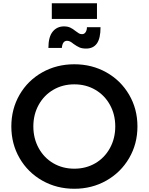

<svg xmlns="http://www.w3.org/2000/svg" viewBox="-20 -1154 918 1186"><path d="M50 -373Q50 -481 101 -569Q152 -657 241 -707Q330 -757 439 -757Q548 -757 637 -707Q726 -657 777.5 -569Q829 -481 829 -373Q829 -265 777.5 -177Q726 -89 637 -38.5Q548 12 439 12Q330 12 241 -38.5Q152 -89 101 -177Q50 -265 50 -373ZM439 -112Q511 -112 568.5 -145.5Q626 -179 659 -239Q692 -299 692 -373Q692 -447 659 -506.5Q626 -566 568.5 -599.5Q511 -633 439 -633Q367 -633 309.5 -599.5Q252 -566 219 -506.5Q186 -447 186 -373Q186 -299 219 -239Q252 -179 309.5 -145.5Q367 -112 439 -112ZM434 -883Q422 -893 413 -897.5Q404 -902 394 -902Q366 -902 362 -858H279Q279 -926 305.5 -958.5Q332 -991 375 -991Q398 -991 414 -983.5Q430 -976 447 -962Q460 -952 468 -947.5Q476 -943 487 -943Q501 -943 509 -955.5Q517 -968 517 -986H601Q601 -917 578.5 -885.5Q556 -854 512 -854Q487 -854 471 -861Q455 -868 434 -883ZM300 -1134H579V-1037H300Z"/></svg>

Font: Evergrow Sans
Style: Bold
Weight: 700
Foundry: 10Web
Version: Version 1.000